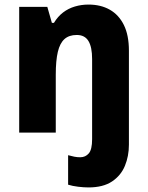

<svg xmlns="http://www.w3.org/2000/svg" viewBox="-20 -580 646 840"><path d="M367 240Q347 240 322 237Q297 234 278 228V99Q293 103 305 105.5Q317 108 331 108Q354 108 368.5 91Q383 74 383 29V-322Q383 -374 367 -400.5Q351 -427 316 -427Q282 -427 262 -409Q242 -391 233 -353Q224 -315 224 -253V0H64V-550H187L207 -480H216Q233 -508 256 -525.5Q279 -543 307.5 -551.5Q336 -560 367 -560Q421 -560 460.5 -537.5Q500 -515 522 -470.5Q544 -426 544 -358V53Q544 103 526.5 145.5Q509 188 470 214Q431 240 367 240Z"/></svg>

Font: Noto Sans Khmer SemiCondensed ExtraBold
Style: Regular
Weight: 800
Width: 4
Designer: Danh Hong and the Monotype Design Team
Foundry: Monotype Imaging Inc.
Version: Version 2.004